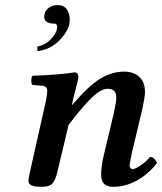

<svg xmlns="http://www.w3.org/2000/svg" viewBox="-20 -718 632 748"><path d="M90.8 -13.2Q90.8 -20 96.2 -45.9L159.2 -326.2Q164.1 -353 164.1 -362.8Q164.1 -382.3 146 -383.8L106 -387.2Q101.6 -393.6 101.8 -405.3Q102.1 -417 106.9 -422.9Q143.6 -423.8 195.1 -427.7Q246.6 -431.6 270 -436Q285.2 -436 285.2 -418.9Q285.2 -412.1 281.7 -397.9Q278.3 -383.8 272.2 -360.8Q266.1 -337.9 262.2 -318.8L259.8 -310.1H262.2Q324.7 -383.3 370.1 -411.1Q415.5 -439 463.9 -439Q500 -439 522.5 -418.7Q544.9 -398.4 544.9 -358.9Q544.9 -340.3 532.2 -283.2L494.1 -124Q484.9 -78.6 484.9 -74.2Q484.9 -67.9 488.3 -63.5Q491.7 -59.1 497.1 -59.1Q505.4 -59.1 526.4 -72.8Q547.4 -86.4 564.9 -106.9Q574.2 -106.9 581.5 -99.1Q588.9 -91.3 591.8 -83Q557.1 -38.6 512.7 -14.4Q468.3 9.8 420.9 9.8Q374 9.8 374 -37.1Q374 -69.3 384.8 -115.2L422.9 -274.9Q433.1 -323.2 433.1 -335.9Q433.1 -356 424.8 -364Q416.5 -372.1 397.9 -372.1Q383.8 -372.1 365.2 -360.1Q346.7 -348.1 325.4 -325.4Q304.2 -302.7 286.6 -281.5Q269 -260.3 247.1 -231L203.1 -46.9Q195.8 -16.1 184.1 -3.2Q172.4 9.8 145 9.8Q115.7 9.8 103.3 4.4Q90.8 -1 90.8 -13.2ZM205.1 -698.2Q231.9 -698.2 243.7 -676.3Q255.4 -654.3 250 -625Q243.7 -592.8 209.2 -558.6Q174.8 -524.4 126 -519L125 -536.1Q155.3 -542 176.5 -563.5Q197.8 -585 202.1 -605Q205.1 -626 191.9 -626Q144.5 -626 153.8 -664.1Q156.2 -677.2 170.2 -687.7Q184.1 -698.2 205.1 -698.2Z"/></svg>

Font: Common Serif SemiBold
Style: Italic
Weight: 600
Italic angle: -12°
Designer: Philipp H. Poll, Khaled Hosny
Foundry: Stefan Peev, Context Ltd.
Version: Version 1.026